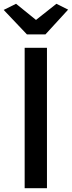

<svg xmlns="http://www.w3.org/2000/svg" viewBox="-30 -996 381 1016"><path d="M100.5 0V-743H218.5V0ZM112.5 -814 -10.5 -943.5 55 -976 160.5 -890.5 268.5 -976 330.5 -945 210.5 -814Z"/></svg>

Font: Tracken
Style: Regular
Weight: 400
Designer: Eben Sorkin
Foundry: Eben Sorkin
Version: Version 2.001